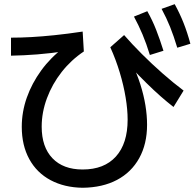

<svg xmlns="http://www.w3.org/2000/svg" viewBox="-20 -872 923 911"><path d="M83.3 -270Q83.3 -341.1 107.2 -408.9Q131.1 -476.7 175.6 -537.8Q220 -598.9 283.3 -646.7L295.6 -630Q220 -618.9 156.7 -613.9Q93.3 -608.9 32.2 -607.8V-693.3Q80 -693.3 129.4 -696.1Q178.9 -698.9 238.3 -705Q297.8 -711.1 372.2 -722.2L377.8 -627.8Q317.8 -587.8 272.8 -530.6Q227.8 -473.3 202.8 -406.1Q177.8 -338.9 177.8 -271.1Q177.8 -174.4 228.9 -121.1Q280 -67.8 372.2 -67.8Q474.4 -67.8 530 -129.4Q585.6 -191.1 585.6 -304.4Q585.6 -352.2 576.1 -409.4Q566.7 -466.7 548.3 -527.8Q530 -588.9 503.3 -647.8L568.9 -705.6Q605.6 -663.3 652.8 -616.1Q700 -568.9 751.1 -523.9Q802.2 -478.9 851.1 -442.2L803.3 -364.4Q774.4 -386.7 742.2 -415Q710 -443.3 675 -477.8Q640 -512.2 601.1 -553.3L604.4 -574.4Q630 -522.2 646.1 -471.1Q662.2 -420 670 -372.2Q677.8 -324.4 677.8 -280Q677.8 -188.9 640.6 -121.7Q603.3 -54.4 535 -18.3Q466.7 17.8 372.2 18.9Q285.6 17.8 220 -17.2Q154.4 -52.2 118.9 -117.2Q83.3 -182.2 83.3 -270ZM691.1 -611.1Q674.4 -665.6 656.1 -708.9Q637.8 -752.2 615.6 -793.3L678.9 -818.9Q703.3 -775.6 721.1 -730Q738.9 -684.4 755.6 -631.1ZM821.1 -645.6Q804.4 -701.1 787.2 -743.9Q770 -786.7 746.7 -830L808.9 -852.2Q833.3 -807.8 851.1 -762.8Q868.9 -717.8 883.3 -664.4Z"/></svg>

Font: Paperlogy 5 Medium
Style: Regular
Weight: 500
Designer: redesigned by Lee Juim, glyphs from Gmarket Sans & Montserrat
Foundry: PT&
Version: Version 1.001